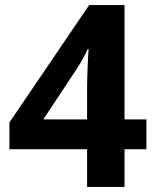

<svg xmlns="http://www.w3.org/2000/svg" viewBox="-20 -734 612 754"><path d="M555 -148V-265H469V-714H330L17 -253V-148H322V0H469V-148ZM322 -386V-265H150L281 -463C299 -490 312 -514 324 -541H328C326 -522 322 -432 322 -386Z"/></svg>

Font: Noto Sans Lisu
Style: Bold
Weight: 700
Designer: Monotype Design Team. David Williams.
Foundry: Monotype Imaging Inc.
Version: Version 2.102